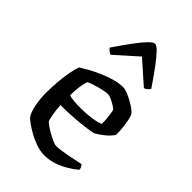

<svg xmlns="http://www.w3.org/2000/svg" viewBox="-227 -839 923 923"><g transform="rotate(45 234.5 -378.0)"><path d="M261 0Q234 0 204.5 -10Q175 -20 149.5 -34.5Q124 -49 106 -62Q88 -75 83 -82Q70 -99 62 -137.5Q54 -176 54 -220Q54 -261 57.5 -298.5Q61 -336 67 -367Q73 -398 80 -417Q94 -426 118.5 -440Q143 -454 173.5 -467.5Q204 -481 236 -490.5Q268 -500 297 -500Q313 -500 337.5 -489Q362 -478 384.5 -463.5Q407 -449 415 -438Q421 -431 425.5 -408.5Q430 -386 433 -360Q436 -334 435 -313Q425 -298 410.5 -284.5Q396 -271 381 -261Q366 -251 356 -245Q346 -242 315 -237.5Q284 -233 240 -229.5Q196 -226 145 -226Q147 -194 152 -165Q157 -136 162 -129Q166 -125 179.5 -115.5Q193 -106 210 -96.5Q227 -87 244 -79.5Q261 -72 272 -72Q284 -72 304.5 -75Q325 -78 347.5 -82.5Q370 -87 389 -91Q408 -95 417 -97Q421 -93 425 -86.5Q429 -80 429 -70Q410 -54 383 -37.5Q356 -21 324.5 -10.5Q293 0 261 0ZM218 -284Q243 -284 269 -286Q295 -288 317 -292.5Q339 -297 350 -303Q350 -315 348.5 -333Q347 -351 344.5 -367Q342 -383 340 -389Q338 -393 324.5 -401.5Q311 -410 295 -417.5Q279 -425 268 -425Q258 -425 235.5 -420Q213 -415 190.5 -408Q168 -401 158 -395Q154 -383 150.5 -365Q147 -347 145.5 -327.5Q144 -308 144 -292Q155 -288 176.5 -286Q198 -284 218 -284ZM144 -567Q133 -572 126.5 -578Q120 -584 117 -589Q153 -642 180.5 -679Q208 -716 227.5 -736Q247 -756 258 -756Q270 -756 289.5 -735.5Q309 -715 336 -678.5Q363 -642 399 -589Q395 -584 388.5 -577.5Q382 -571 371 -567L257 -668Z"/></g></svg>

Font: Texturina 12pt
Style: Regular
Weight: 400
Designer: Guillermo Torres Carreño
Foundry: Omnibus-Type
Version: Version 1.002